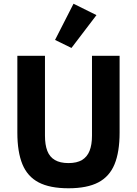

<svg xmlns="http://www.w3.org/2000/svg" viewBox="-20 -997 734 1029"><path d="M73 -698H221V-270Q221 -221 233.5 -188.5Q246 -156 274 -139.5Q302 -123 347 -123Q392 -123 419.5 -139.5Q447 -156 460 -188.5Q473 -221 473 -270V-698H621V-286Q621 -183 594 -117Q567 -51 507 -19.5Q447 12 347 12Q247 12 187 -19.5Q127 -51 100 -117Q73 -183 73 -286ZM497 -916 363 -740 275 -783 374 -977Z"/></svg>

Font: IBM Plex Sans
Style: Bold
Weight: 700
Designer: Mike Abbink, Paul van der Laan, Pieter van Rosmalen
Foundry: Bold Monday
Version: Version 3.201